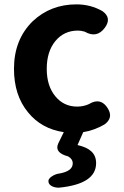

<svg xmlns="http://www.w3.org/2000/svg" viewBox="-20 -594 567 879"><path d="M221 260Q205 253 202 240Q199 225 218 213Q235 202 254 200Q313 189 313 154Q313 134 292 122Q227 105 247 62L272 11Q170 -4 109 -79Q44 -157 44 -279Q44 -413 130 -497Q212 -574 330 -574Q395 -574 449 -543Q493 -512 460 -467Q423 -417 368 -449Q351 -454 337 -454Q273 -454 233.5 -406Q194 -358 194 -279Q194 -201 233 -153.5Q272 -106 333 -106Q363 -106 388 -118Q442 -150 474 -97Q500 -54 458 -24Q411 3 361 11L335 70Q378 80 398 99Q420 119 420 153Q420 248 252 265Q236 266 221 260Z"/></svg>

Font: GenSenRounded TW B
Style: Regular
Weight: 700
Version: Version 1.501;PS 1;hotconv 16.6.51;makeotf.lib2.5.65220